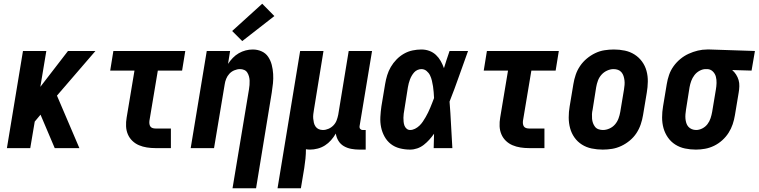

<svg xmlns="http://www.w3.org/2000/svg" viewBox="-20 -793 4062 1028"><path d="M17 0 103 -520H228L196 -328L344 -520H491L285 -281L405 0H273L197 -179L166 -142L142 0Z M812 0Q789 0 766.5 -3.5Q744 -7 724 -15.5Q704 -24 688.5 -39Q673 -54 664.5 -74Q656 -94 655 -117Q654 -140 658 -163L700 -415H570L587 -520H972L955 -415H825L780 -146Q779 -138 780 -130Q781 -122 785 -116Q789 -110 796.5 -107.5Q804 -105 812 -105H895V0Z M1225 215 1313 -314Q1315 -326 1316 -338Q1317 -350 1316.5 -361.5Q1316 -373 1313 -384Q1310 -395 1304 -404.5Q1298 -414 1287.5 -418.5Q1277 -423 1265 -423Q1250 -423 1234.5 -416.5Q1219 -410 1208 -398Q1197 -386 1191 -371Q1185 -356 1183 -341L1126 0H1001L1087 -520H1212L1201 -451Q1212 -468 1226.5 -483Q1241 -498 1258.5 -508Q1276 -518 1295 -523Q1314 -528 1333 -528Q1359 -528 1381 -518Q1403 -508 1416 -488.5Q1429 -469 1435 -445.5Q1441 -422 1442.5 -397Q1444 -372 1441.5 -347Q1439 -322 1435 -297L1351 215ZM1277 -573 1223 -627 1384 -773 1449 -707Z M1466 215 1587 -520H1712L1661 -206Q1659 -194 1657.5 -182Q1656 -170 1657 -158.5Q1658 -147 1660.5 -136Q1663 -125 1669.5 -115.5Q1676 -106 1686.5 -101.5Q1697 -97 1709 -97Q1724 -97 1739 -103.5Q1754 -110 1765.5 -122Q1777 -134 1782.5 -149Q1788 -164 1791 -179L1847 -520H1972L1905 -116Q1904 -108 1909 -102.5Q1914 -97 1921 -97H1938V8H1904Q1882 8 1860.5 4Q1839 0 1821 -10.5Q1803 -21 1792 -39Q1781 -57 1778 -78Q1767 -59 1752.5 -42.5Q1738 -26 1720 -14.5Q1702 -3 1681 2.5Q1660 8 1640 8Q1635 8 1629 7.5Q1623 7 1618 6Q1618 31 1615.5 56.5Q1613 82 1609 107L1591 215Z M2176 8Q2147 8 2120 1Q2093 -6 2072.5 -22Q2052 -38 2039 -61.5Q2026 -85 2020.5 -111.5Q2015 -138 2016.5 -166.5Q2018 -195 2022 -223L2042 -343Q2046 -367 2053 -390Q2060 -413 2072.5 -434.5Q2085 -456 2103 -474.5Q2121 -493 2143 -505.5Q2165 -518 2189 -523Q2213 -528 2236 -528Q2259 -528 2279 -520.5Q2299 -513 2314 -499Q2329 -485 2339.5 -466.5Q2350 -448 2357 -428Q2364 -451 2371.5 -474Q2379 -497 2387 -520H2486Q2461 -452 2437.5 -384.5Q2414 -317 2387 -249Q2392 -187 2395 -124.5Q2398 -62 2402 0H2302Q2303 -19 2303 -38.5Q2303 -58 2304 -77Q2292 -60 2278.5 -45Q2265 -30 2249 -17.5Q2233 -5 2214 1.5Q2195 8 2176 8ZM2176 -97Q2189 -97 2202 -103.5Q2215 -110 2225.5 -120Q2236 -130 2244 -142Q2252 -154 2259 -166Q2266 -178 2272 -190.5Q2278 -203 2283.5 -216Q2289 -229 2294 -242Q2299 -255 2304 -268Q2303 -284 2302 -299.5Q2301 -315 2298.5 -330.5Q2296 -346 2292.5 -361Q2289 -376 2282.5 -389.5Q2276 -403 2264 -413Q2252 -423 2236 -423Q2226 -423 2215.5 -418.5Q2205 -414 2197.5 -405.5Q2190 -397 2184.5 -387.5Q2179 -378 2175 -367.5Q2171 -357 2168.5 -347Q2166 -337 2164 -326L2145 -206Q2143 -195 2141.5 -184Q2140 -173 2140 -162.5Q2140 -152 2141 -141Q2142 -130 2145.5 -120.5Q2149 -111 2157 -104Q2165 -97 2176 -97Z M2812 0Q2789 0 2766.5 -3.5Q2744 -7 2724 -15.5Q2704 -24 2688.5 -39Q2673 -54 2664.5 -74Q2656 -94 2655 -117Q2654 -140 2658 -163L2700 -415H2570L2587 -520H2972L2955 -415H2825L2780 -146Q2779 -138 2780 -130Q2781 -122 2785 -116Q2789 -110 2796.5 -107.5Q2804 -105 2812 -105H2895V0Z M3207 8Q3177 8 3148 2Q3119 -4 3095.5 -19Q3072 -34 3056 -56.5Q3040 -79 3032.5 -106.5Q3025 -134 3025 -164Q3025 -194 3030 -223L3050 -343Q3054 -368 3062.5 -393Q3071 -418 3086 -440Q3101 -462 3122 -479.5Q3143 -497 3167 -508.5Q3191 -520 3216.5 -524Q3242 -528 3267 -528Q3297 -528 3325.5 -522Q3354 -516 3377.5 -501Q3401 -486 3417.5 -463.5Q3434 -441 3441.5 -413.5Q3449 -386 3448.5 -356Q3448 -326 3443 -297L3423 -177Q3419 -152 3410.5 -127Q3402 -102 3387.5 -80Q3373 -58 3352 -40.5Q3331 -23 3306.5 -11.5Q3282 0 3257 4Q3232 8 3207 8ZM3208 -97Q3226 -97 3243.5 -105Q3261 -113 3273 -127Q3285 -141 3291.5 -158.5Q3298 -176 3301 -194L3321 -314Q3323 -326 3324 -338.5Q3325 -351 3323.5 -363Q3322 -375 3318.5 -386Q3315 -397 3307.5 -406Q3300 -415 3289 -419Q3278 -423 3265 -423Q3248 -423 3230.5 -415Q3213 -407 3200.5 -393Q3188 -379 3181.5 -361.5Q3175 -344 3172 -326L3153 -206Q3150 -194 3149.5 -181.5Q3149 -169 3150 -157Q3151 -145 3155 -134Q3159 -123 3166 -114Q3173 -105 3184.5 -101Q3196 -97 3208 -97Z M3706 8Q3676 8 3647.5 2Q3619 -4 3595.5 -19Q3572 -34 3556 -57Q3540 -80 3532.5 -107Q3525 -134 3525 -164Q3525 -194 3530 -223L3550 -343Q3554 -368 3562.5 -392.5Q3571 -417 3586.5 -438.5Q3602 -460 3622.5 -477Q3643 -494 3667 -505Q3691 -516 3716 -522Q3741 -528 3766 -528Q3769 -528 3773 -528Q3777 -528 3781 -528L4022 -520L4004 -415L3900 -418Q3912 -408 3921 -394Q3930 -380 3934.5 -364.5Q3939 -349 3938.5 -331.5Q3938 -314 3935 -297L3915 -177Q3911 -152 3903 -128Q3895 -104 3881 -82Q3867 -60 3847 -42Q3827 -24 3803.5 -12.5Q3780 -1 3755 3.5Q3730 8 3706 8ZM3707 -97Q3724 -97 3740.5 -105.5Q3757 -114 3768 -128.5Q3779 -143 3784.5 -160Q3790 -177 3793 -194L3813 -314Q3816 -331 3816.5 -348.5Q3817 -366 3813 -382Q3809 -398 3797 -410Q3785 -422 3768 -423H3764Q3762 -423 3761 -423Q3760 -423 3758 -423Q3742 -423 3725.5 -414Q3709 -405 3698 -390.5Q3687 -376 3681 -359.5Q3675 -343 3672 -326L3653 -206Q3651 -194 3650 -181.5Q3649 -169 3650 -157.5Q3651 -146 3654.5 -134.5Q3658 -123 3665.5 -114.5Q3673 -106 3684 -101.5Q3695 -97 3707 -97Z"/></svg>

Font: Iosevka SS04 Extrabold
Style: Italic
Weight: 800
Italic angle: -9°
Monospace: yes
Designer: Belleve Invis
Foundry: Belleve Invis
Version: Version 19.0.0; ttfautohint (v1.8.4)